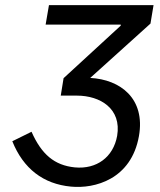

<svg xmlns="http://www.w3.org/2000/svg" viewBox="-20 -720 626 749"><path d="M257 8C349 17 492 -20 522 -189C548 -336 449 -410 332 -416L567 -628L579 -700H171L158 -624H451V-620L228 -415L217 -347H280C371 -347 455 -296 437 -190C422 -107 357 -59 272 -67C192 -75 142 -118 103 -206L28 -169C71 -62 149 -2 257 8Z"/></svg>

Font: Fixel Text 20240404
Style: Italic
Weight: 400
Width: 4
Italic angle: -10°
Designer: AlfaBravo + MacPaw
Foundry: Kyrylo Tkachov, Marchela Mozhyna, Serhii Makarenko, Maria Weinstein, Zakhar Kryvoshyya
Version: Version 1.211;Glyphs 3.2 (3225)